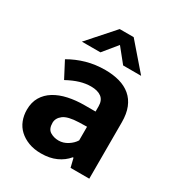

<svg xmlns="http://www.w3.org/2000/svg" viewBox="-169 -797 843 915"><g transform="rotate(30 253.0 -339.5)"><path d="M68 -435Q111 -460 159 -473.5Q207 -487 261 -487Q304 -487 339.5 -477Q375 -467 400.5 -445.5Q426 -424 439.5 -390.5Q453 -357 453 -310V0H350L338 -49H334Q311 -21 275.5 -5Q240 11 193 11Q154 11 124 -0.5Q94 -12 73 -31.5Q52 -51 41.5 -78Q31 -105 31 -136Q31 -177 48.5 -206.5Q66 -236 97 -255Q128 -274 169.5 -283Q211 -292 259 -292H319V-321Q319 -354 298.5 -369.5Q278 -385 241 -385Q212 -385 181.5 -376Q151 -367 114 -347ZM320 -209 277 -208Q216 -206 192 -187.5Q168 -169 168 -143Q168 -109 188.5 -96.5Q209 -84 235 -84Q261 -84 284.5 -99Q308 -114 320 -134ZM422 -548H323L261 -625L198 -548H96L222 -690H299Z"/></g></svg>

Font: Mukta Mahee
Style: Bold
Weight: 700
Designer: Shuchita Grover, Noopur Datye, Girish Dalvi, Yashodeep Gholap
Foundry: Ek Type
Version: Version 2.538;PS 1.000;hotconv 16.6.51;makeotf.lib2.5.65220;